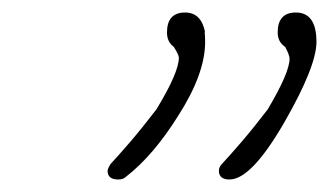

<svg xmlns="http://www.w3.org/2000/svg" viewBox="-20 -773 526 307"><path d="M347 -486Q330 -486 330 -500Q330 -506 335 -511Q348 -525 366.5 -546.5Q385 -568 408 -598Q443 -657 443 -679Q443 -685 436 -698Q424 -706 424 -721Q424 -753 453 -753Q486 -753 486 -706Q486 -667 435 -578Q382 -486 347 -486ZM169 -486Q152 -486 152 -500Q152 -503 157 -511Q170 -525 188.5 -546.5Q207 -568 230 -598Q266 -657 266 -681Q266 -685 258 -698Q247 -706 247 -721Q247 -753 276 -753Q302 -753 308 -721H307Q308 -718 308 -706Q308 -655 265 -588Q225 -524 181 -490Q177 -486 169 -486Z"/></svg>

Font: Oooh Baby
Style: Regular
Weight: 400
Designer: Robert E. Leuschke
Foundry: Robert E. Leuschke
Version: Version 1.011; ttfautohint (v1.8.3)